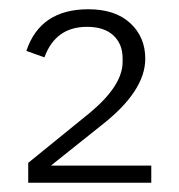

<svg xmlns="http://www.w3.org/2000/svg" viewBox="-20 -724 386 415"><path d="M307 -366V-329H41V-372L174 -480Q245 -539 245 -590V-598Q245 -629 225 -647.5Q205 -666 168 -666Q100 -666 76 -600L37 -614Q67 -704 171 -704Q229 -704 261.5 -674Q294 -644 294 -597Q294 -527 199 -453L90 -366Z"/></svg>

Font: IBM Plex Sans Light
Style: Regular
Weight: 300
Designer: Mike Abbink, Paul van der Laan, Pieter van Rosmalen
Foundry: Bold Monday
Version: Version 3.0